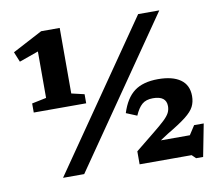

<svg xmlns="http://www.w3.org/2000/svg" viewBox="-79 -803 1057 916"><g transform="rotate(-10 449.0 -344.5)"><path d="M157.5 0 646 -707H748.5L260 0ZM863.5 -139 833 18H799L780.5 0H528.5V-63L620 -137Q655.5 -165.5 675.2 -184.2Q695 -203 702.5 -217.8Q710 -232.5 710 -250Q710 -299.5 645.5 -299.5Q611.5 -299.5 592.2 -282.5Q573 -265.5 558 -230.5L506 -252Q528 -322 570.2 -353.5Q612.5 -385 685 -385Q755 -385 793.2 -358Q831.5 -331 831.5 -277.5Q831.5 -249 820.2 -226.8Q809 -204.5 777.8 -180Q746.5 -155.5 687 -120.5L648 -95H788.5L817 -139ZM144 -389.5V-614.5L51 -581.5L31 -630.5L176 -707H266V-389.5L328 -375V-331H74V-375Z"/></g></svg>

Font: Newsreader 6pt SemiBold
Style: Regular
Weight: 600
Designer: Hugues Gentile
Foundry: Production Type
Version: Version 1.003; ttfautohint (v1.8.3)